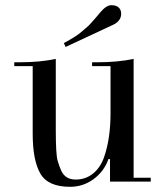

<svg xmlns="http://www.w3.org/2000/svg" viewBox="-20 -700 639 740"><path d="M406 -445H335V-460H356Q434 -460 495 -473V-15H561V0H404V-87H398Q381 -39 340.5 -9.5Q300 20 250 20Q165 20 135.5 -31Q106 -82 106 -185V-445H35V-460H56Q134 -460 195 -473V-199Q195 -105 202 -81Q209 -57 217 -40Q233 -8 271.5 -8Q310 -8 338.5 -31Q367 -54 381 -94Q406 -165 406 -264ZM367 -653Q390 -680 409 -680Q428 -680 437.5 -671Q447 -662 447 -647Q447 -618 413 -603L233 -519L226 -534Q273 -559 292.5 -576Q312 -593 317.5 -597.5Q323 -602 333 -613.5Q343 -625 345 -627Q347 -629 357 -641Z"/></svg>

Font: Elsie
Style: Regular
Weight: 400
Designer: Alejandro Inler
Foundry: Alejandro Inler
Version: 1.002